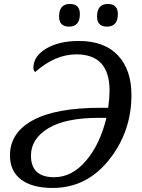

<svg xmlns="http://www.w3.org/2000/svg" viewBox="-20 -930 708 960"><path d="M155.8 -569.8Q147 -577.6 147 -590.8Q147 -648.9 210.7 -687Q274.4 -725.1 375 -725.1Q502 -725.1 569.6 -653.1Q637.2 -581.1 637.2 -455.1Q637.2 -271 525.1 -130.6Q413.1 9.8 243.2 9.8Q141.1 9.8 85.4 -32.2Q29.8 -74.2 29.8 -152.8Q29.8 -266.1 144 -328.6Q258.3 -391.1 484.9 -391.1H521Q527.8 -443.4 527.8 -477.1Q527.8 -658.2 361.8 -658.2Q255.9 -658.2 155.8 -569.8ZM512.2 -340.8H474.1Q307.1 -340.8 220.9 -288.3Q134.8 -235.8 134.8 -151.9Q134.8 -43.9 251 -43.9Q339.4 -43.9 409.4 -125.5Q479.5 -207 512.2 -340.8ZM325.2 -796.9Q275.4 -796.9 275.4 -847.2Q275.4 -910.2 329.1 -910.2Q379.4 -910.2 379.4 -859.9Q379.4 -796.9 325.2 -796.9ZM515.1 -796.9Q465.3 -796.9 465.3 -847.2Q465.3 -910.2 519 -910.2Q569.3 -910.2 569.3 -859.9Q569.3 -796.9 515.1 -796.9Z"/></svg>

Font: Droid Serif
Style: Italic
Weight: 400
Italic angle: -12°
Designer: Monotype Design team
Foundry: Monotype Imaging Inc.
Version: Version 1.03